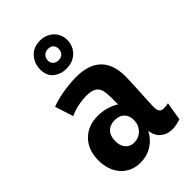

<svg xmlns="http://www.w3.org/2000/svg" viewBox="-232 -850 947 947"><g transform="rotate(-45 241.0 -376.5)"><path d="M165 12Q102 12 63.5 -31Q25 -74 25 -143Q25 -215 67 -258Q109 -301 179 -301Q208 -301 237 -293Q266 -285 289 -270V-326Q289 -373 271 -392Q253 -411 209 -411Q179 -411 145.5 -403.5Q112 -396 92 -385L61 -481Q76 -487 97 -493Q118 -499 142 -503Q166 -507 191 -509.5Q216 -512 237 -512Q413 -512 413 -340Q413 -325 411.5 -296Q410 -267 408.5 -235.5Q407 -204 405.5 -177Q404 -150 404 -139Q404 -116 411 -106Q418 -96 437 -96Q450 -96 467 -100L451 -4Q435 1 421.5 4Q408 7 394 7Q357 7 332 -13.5Q307 -34 302 -72Q282 -33 246 -10.5Q210 12 165 12ZM213 -80Q245 -80 267.5 -103Q290 -126 290 -161Q290 -191 272 -209Q254 -227 222 -227Q189 -227 170 -207Q151 -187 151 -152Q151 -119 167.5 -99.5Q184 -80 213 -80ZM139 -662Q139 -704 165.5 -734.5Q192 -765 240 -765Q259 -765 276.5 -758.5Q294 -752 307.5 -740Q321 -728 329 -710.5Q337 -693 337 -672Q337 -631 308.5 -602.5Q280 -574 233 -574Q195 -574 167 -596.5Q139 -619 139 -662ZM197 -667Q197 -650 208.5 -640.5Q220 -631 235 -631Q255 -631 265.5 -642.5Q276 -654 276 -671Q276 -688 266 -698Q256 -708 239 -708Q219 -708 208 -696Q197 -684 197 -667Z"/></g></svg>

Font: CantoraOne
Style: Regular
Weight: 400
Designer: Pablo Impallari, Rodrigo Fuenzalida
Foundry: Pablo Impallari
Version: Version 1.001; ttfautohint (v0.8) -G 200 -r 50